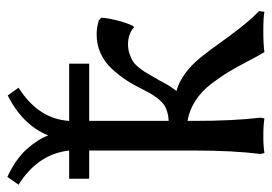

<svg xmlns="http://www.w3.org/2000/svg" viewBox="-140 -597 735 519"><g transform="rotate(-90 227.5 -337.5)"><path d="M80.1 -180.2V-463.9H3.9V-518.1H80.1Q70.8 -602.5 -12.2 -654.8L8.8 -685.1Q57.1 -662.6 83.7 -632.8Q110.4 -603 121.1 -574.2V-575.2Q149.4 -644 229 -684.1L250 -654.8Q165.5 -601.6 160.2 -518.1H314.9V-463.9H160.2V-249Q193.4 -251 210.7 -267.3Q228 -283.7 244.1 -316.9Q256.8 -342.8 269.8 -362.8Q282.7 -382.8 301 -402.6Q319.3 -422.4 343 -433.1Q366.7 -443.8 394 -443.8Q411.1 -443.8 432.1 -438L439 -431.2Q439 -418.5 432.6 -391.8Q426.3 -365.2 417 -345.2L413.1 -342.8Q395.5 -358.9 367.2 -358.9Q353 -358.9 341.1 -354.7Q329.1 -350.6 321.3 -345.7Q313.5 -340.8 305.2 -330.6Q296.9 -320.3 293 -314Q289.1 -307.6 281.7 -294.9Q274.4 -282.2 272 -277.8V-278.8Q256.3 -247.1 241.2 -228Q266.1 -221.2 289.3 -203.9Q312.5 -186.5 332.3 -161.9Q352.1 -137.2 370.1 -111.6Q388.2 -85.9 411.6 -55.9Q435.1 -25.9 457 -4.9L455.1 9.8Q441.9 6.8 402.8 6.8Q367.2 6.8 346.2 9.8Q337.4 -4.4 321.5 -34.9Q305.7 -65.4 292.2 -87.6Q278.8 -109.9 259.5 -135Q240.2 -160.2 215.1 -176.5Q189.9 -192.9 160.2 -198.2V-180.2Q160.2 -74.2 168.9 -1L167 9.8Q148.4 6.8 120.1 6.8Q91.8 6.8 73.2 9.8L70.8 -1Q80.1 -74.7 80.1 -180.2Z"/></g></svg>

Font: Linear Smooth Low Contrast
Style: Regular
Weight: 500
Designer: Philipp H. Poll, Flanker
Foundry: Philipp H. Poll, reworked by Flanker
Version: Version 1.010 | FøM Fix